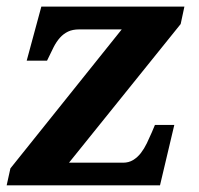

<svg xmlns="http://www.w3.org/2000/svg" viewBox="-20 -556 598 576"><path d="M349.1 -67.9Q366.2 -67.9 379.4 -75.9Q392.6 -84 402.6 -96.9Q412.6 -109.9 420.4 -126Q428.2 -142.1 435.1 -158.2L444.8 -181.2H502.9L460 0H0L11.2 -50.8L345.2 -467.8H217.8Q197.8 -467.8 184.1 -461.2Q170.4 -454.6 159.9 -442.9Q149.4 -431.2 140.9 -414.6Q132.3 -397.9 123 -377.9L121.1 -374H60.1L104 -536.1H533.2L522 -483.9L187 -67.9Z"/></svg>

Font: Droid Serif
Style: Bold Italic
Weight: 700
Italic angle: -12°
Designer: Monotype Design team
Foundry: Monotype Imaging Inc.
Version: Version 1.03